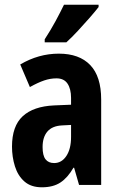

<svg xmlns="http://www.w3.org/2000/svg" viewBox="-20 -837 509 816"><path d="M230 -609Q317 -609 363.5 -560.5Q410 -512 410 -414V-51H316L295 -124H292Q268 -82 237 -61.5Q206 -41 158 -41Q112 -41 84 -65.5Q56 -90 43.5 -130Q31 -170 31 -214Q31 -301 76.5 -343Q122 -385 210 -389L282 -392V-421Q282 -459 267 -481.5Q252 -504 220 -504Q194 -504 167.5 -495Q141 -486 107 -467L66 -563Q144 -609 230 -609ZM244 -304Q202 -302 181.5 -278Q161 -254 161 -212Q161 -176 173.5 -160Q186 -144 210 -144Q242 -144 262 -174Q282 -204 282 -255V-306ZM399 -807Q385 -789 361.5 -762Q338 -735 311.5 -706.5Q285 -678 262 -657H170V-670Q196 -710 216 -747Q236 -784 252 -817H399Z"/></svg>

Font: Noto Sans Tamil UI ExtraCondensed
Style: Bold
Weight: 700
Width: 2
Designer: Jelle Bosma - Monotype Design Team
Foundry: Monotype Imaging Inc.
Version: Version 2.004; ttfautohint (v1.8.4.7-5d5b)